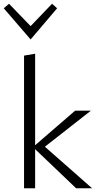

<svg xmlns="http://www.w3.org/2000/svg" viewBox="-43 -1002 523 1022"><path d="M362 0 144 -208V0H85V-706L144 -716V-229L357 -413H441L196 -221L447 0ZM-23 -958 5 -982 120 -863 234 -982 261 -958 120 -792Z"/></svg>

Font: Ysabeau Semilight
Style: Regular
Weight: 300
Designer: Christian Thalmann (Catharsis Fonts)
Version: Version 0.003